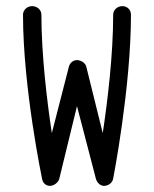

<svg xmlns="http://www.w3.org/2000/svg" viewBox="-20 -604 502 626"><path d="M379 -584C363 -584 349 -572 349 -556C349 -426 331 -276 315 -170L261 -388C257 -400 243 -408 231 -408C219 -408 209 -400 205 -388L149 -170C133 -276 115 -426 115 -556C115 -572 101 -584 85 -584C69 -584 55 -572 55 -556C55 -318 117 -22 117 -22C119 -8 129 2 143 2C155 2 169 -8 173 -20L231 -258L293 -20C297 -8 307 2 319 2C333 2 347 -8 349 -22C349 -22 407 -318 407 -556C407 -572 395 -584 379 -584Z"/></svg>

Font: bauhaus_2017
Style: _regular
Weight: 400
Version: Version 1.0